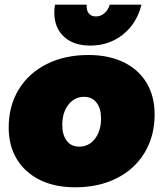

<svg xmlns="http://www.w3.org/2000/svg" viewBox="-20 -789 694 817"><path d="M638 -302Q638 -210 595.5 -139.5Q553 -69 476.5 -30.5Q400 8 300 8Q213 8 149.5 -23.5Q86 -55 51.5 -112Q17 -169 17 -246Q17 -338 59.5 -408Q102 -478 179 -516.5Q256 -555 356 -555Q443 -555 506.5 -524Q570 -493 604 -436Q638 -379 638 -302ZM245 -257Q245 -215 264 -190Q283 -165 317 -165Q358 -165 384 -198.5Q410 -232 410 -285Q410 -327 391 -352Q372 -377 338 -377Q297 -377 271 -343.5Q245 -310 245 -257ZM388 -719Q408 -719 424 -732.5Q440 -746 447 -769H582Q562 -689 503 -642Q444 -595 364 -595Q293 -595 252 -633Q211 -671 211 -736Q211 -751 214 -769H349Q347 -746 357.5 -732.5Q368 -719 388 -719Z"/></svg>

Font: Gontserrat Black
Style: Italic
Weight: 900
Italic angle: -11.3°
Designer: Julieta Ulanovsky
Foundry: Julieta Ulanovsky
Version: Version 6.001